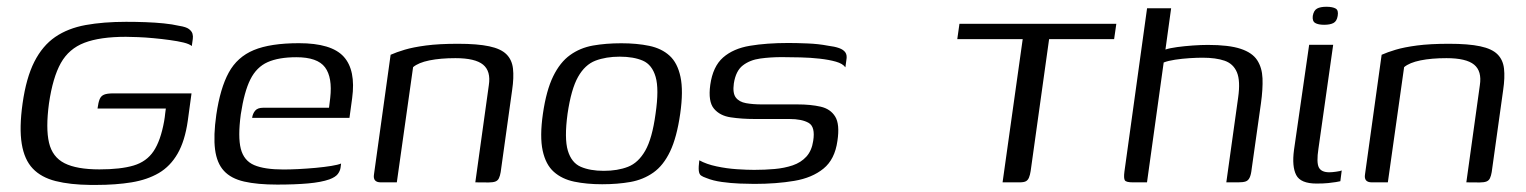

<svg xmlns="http://www.w3.org/2000/svg" viewBox="-20 -529 4426 557"><path d="M242.4 7.5Q183.5 6.9 141.5 -3.7Q99.5 -14.3 75.1 -40Q50.6 -65.7 43.1 -111.7Q35.5 -157.7 45.5 -229Q56 -303.3 79.6 -349.8Q103.2 -396.3 140.1 -421.7Q177.1 -447 228.6 -456.4Q280.2 -465.7 345.7 -465.7Q374.4 -465.7 402 -464.7Q429.7 -463.7 454.8 -461.2Q479.9 -458.7 500.1 -454Q519.7 -451 528 -444.8Q536.3 -438.5 538.4 -431.2Q540.5 -423.8 539.3 -416L536.4 -395.4Q529.5 -401.4 512.5 -405.6Q495.6 -409.7 472.7 -412.8Q449.8 -416 425.7 -418.2Q401.6 -420.5 380.3 -421.3Q359 -422.2 345.1 -422.2Q270.1 -422.2 225.1 -405Q180 -387.9 156.5 -346.1Q133.1 -304.3 122.1 -229.2Q112.4 -156.7 122.2 -115.1Q131.9 -73.4 167.2 -55.5Q202.5 -37.6 268.5 -37.6Q329.9 -37.6 367.5 -48.8Q405.2 -60 425.6 -90.5Q446 -121 456.1 -177Q458.4 -190.2 459.2 -199.8Q460.1 -209.3 461.1 -214.1H262.9Q265.2 -231.6 269 -241Q272.8 -250.5 281.6 -254.3Q290.4 -258.1 308.5 -258.1H535.6L524.8 -178.8Q516.5 -120.3 495.3 -83.4Q474.1 -46.6 440.7 -27Q407.3 -7.5 361.7 0Q316.2 7.5 258.5 7.5Q254.9 7.5 250.8 7.5Q246.7 7.5 242.4 7.5Z M784.3 6.5Q726.4 6.5 688.2 -2.3Q650.1 -11 629.6 -33.4Q609 -55.7 603.9 -95.3Q598.8 -134.9 607.5 -196.1Q618.8 -272.9 643.5 -318.3Q668.2 -363.7 716.3 -383.7Q764.5 -403.7 847.3 -403.7Q941.6 -403.7 977.1 -364.6Q1012.6 -325.5 1001.6 -244.1L993.8 -187H711.4Q713.1 -199.4 720.2 -207.9Q727.3 -216.4 743.2 -216.4H934.5L938 -245Q944.7 -304.4 922.9 -333.7Q901 -363 839.8 -363Q788.6 -363 756.4 -348.7Q724.3 -334.4 706.4 -298.8Q688.5 -263.2 678.5 -197.2Q669.8 -131.7 678.6 -97.3Q687.5 -62.9 717.3 -50.1Q747.2 -37.3 802.1 -37.3Q821 -37.3 846 -38.5Q870.9 -39.8 896.3 -42.1Q921.6 -44.5 941.3 -47.7Q961 -50.9 969.5 -54.6L968 -42.8Q966.7 -33.2 960 -24.2Q953.2 -15.2 935.5 -8.6Q911.8 -0.3 873.9 3.1Q835.9 6.5 784.3 6.5Z M1084.7 0Q1061 0 1065 -23.5L1113.2 -370.1Q1130 -377.6 1154.1 -384.8Q1178.1 -392 1215.7 -397Q1253.4 -402 1308.6 -402Q1365.2 -402 1399.2 -394.7Q1433.3 -387.5 1449.3 -371.4Q1465.4 -355.3 1468.2 -329.8Q1471.1 -304.2 1465.8 -268.2L1432.5 -29.7Q1430.7 -19 1427.5 -12.2Q1424.4 -5.3 1417.4 -2.5Q1410.4 0.3 1397.4 0.3L1358.9 0L1398.1 -281.8Q1404.4 -322.5 1381.5 -341.4Q1358.5 -360.3 1301.3 -360.3Q1257.9 -360.3 1225.8 -353.8Q1193.8 -347.3 1178.4 -334.2L1131.2 0Z M1727 5.5Q1681.7 5.5 1646 -2Q1610.2 -9.5 1586.7 -30.5Q1563.1 -51.4 1554.3 -92.1Q1545.5 -132.8 1555 -199Q1564.8 -266.7 1584.8 -307.6Q1604.8 -348.5 1633.9 -369.3Q1662.9 -390.2 1700.3 -396.9Q1737.7 -403.5 1782.4 -403.5Q1827.6 -403.5 1863.5 -396Q1899.4 -388.5 1922.4 -367.5Q1945.5 -346.6 1954.1 -306Q1962.8 -265.4 1953.3 -199Q1943.5 -130.5 1924 -89.7Q1904.5 -48.8 1875.3 -28.3Q1846.2 -7.8 1808.9 -1.1Q1771.7 5.5 1727 5.5ZM1731.5 -33.4Q1771.8 -33.4 1801.8 -45.1Q1831.9 -56.8 1852 -92.1Q1872.1 -127.3 1881.8 -199Q1892.3 -270.7 1882 -306Q1871.7 -341.4 1844.9 -353Q1818.1 -364.6 1777.8 -364.6Q1737.8 -364.6 1707.4 -353Q1677 -341.4 1657 -306Q1637 -270.7 1626.5 -199Q1616.8 -127.3 1627.3 -92.1Q1637.9 -56.8 1664.9 -45.1Q1692 -33.4 1731.5 -33.4Z M2168.3 4.5Q2151.2 4.5 2125.7 3.5Q2100.1 2.5 2074.3 -1.1Q2048.4 -4.7 2029.4 -12.5Q2019 -16 2013.6 -19.9Q2008.3 -23.8 2007.2 -34Q2006.2 -44.1 2008.7 -64Q2029.4 -52.5 2059 -46.3Q2088.5 -40 2118 -38.1Q2147.6 -36.2 2167.7 -36.2Q2198.5 -36.2 2227 -38.7Q2255.5 -41.2 2279.6 -49.3Q2303.7 -57.5 2319.3 -74.6Q2334.9 -91.8 2339.1 -120.1Q2345.6 -161 2326.1 -172.4Q2306.6 -183.8 2269.7 -183.8H2168.7Q2132.3 -183.8 2100.4 -188.5Q2068.4 -193.1 2051.2 -213.8Q2033.9 -234.4 2040.5 -282.8Q2048 -336.1 2077.7 -362.2Q2107.4 -388.2 2155.6 -396.2Q2203.9 -404.3 2267.2 -404.3Q2290.3 -404.3 2322.1 -403Q2354 -401.8 2381.5 -396.5Q2401.6 -394 2414.2 -389.5Q2426.8 -385 2432.4 -377Q2438.1 -369 2435.3 -354.3L2432.5 -333.6Q2425.1 -344.4 2405 -350.1Q2384.9 -355.8 2358 -358.8Q2331.2 -361.8 2302.3 -362.5Q2273.4 -363.3 2248.2 -363.3Q2215.4 -363.3 2185.5 -359.2Q2155.6 -355.1 2135.1 -339.3Q2114.6 -323.6 2108.9 -286.9Q2105 -258.8 2114.6 -246.1Q2124.3 -233.3 2144.4 -229.7Q2164.5 -226.1 2190.8 -226.1H2293.5Q2331.8 -226.1 2360.5 -219.6Q2389.2 -213.1 2402.9 -190.8Q2416.7 -168.5 2409.4 -120.2Q2401.9 -66.5 2368.9 -39.8Q2336 -13 2284.2 -4.3Q2232.4 4.5 2168.3 4.5Z M2763.4 -460H3218.5L3212.1 -415.5H3023.5L2970 -32.9Q2968.2 -21.2 2965.1 -13.9Q2962.1 -6.5 2956.4 -3.3Q2950.6 0 2937.9 0H2888.5L2946.9 -415.5H2757.1Z M3266.4 0Q3247.1 0 3243.3 -5.8Q3239.5 -11.6 3242 -31L3307.7 -505H3377.5L3361 -385.3Q3373.5 -389.5 3394.9 -392.4Q3416.3 -395.3 3440.3 -397Q3464.4 -398.7 3484.3 -398.7Q3544.9 -398.7 3578.9 -387.5Q3612.9 -376.3 3627.1 -354.5Q3641.3 -332.8 3642.6 -301.6Q3643.8 -270.5 3638.1 -229.5L3611.2 -39.2Q3609.4 -22.3 3605.3 -13.8Q3601.3 -5.3 3594 -2.7Q3586.7 0 3572.3 0H3537.6L3571.9 -245.9Q3578.8 -294.4 3568.4 -319.2Q3558 -344 3532.8 -352.8Q3507.5 -361.6 3468.6 -361.6Q3453.2 -361.6 3431.4 -360.3Q3409.5 -358.9 3389 -355.8Q3368.5 -352.7 3355.9 -347.7L3307.5 0Z M3799.4 3.5Q3753 3.5 3740.3 -21.3Q3727.6 -46 3733.9 -93.7L3777.9 -399H3847.6L3804.9 -98Q3798.7 -57.5 3806 -43.3Q3813.2 -29.2 3836.5 -29.2Q3844.5 -29.2 3856.7 -31Q3868.9 -32.7 3872.4 -34.5L3868.4 -3.3Q3864.1 -2.3 3855.5 -0.8Q3847 0.7 3833.2 2.1Q3819.5 3.5 3799.4 3.5ZM3821.4 -457.1Q3804.3 -457.1 3795.5 -462.3Q3786.6 -467.5 3788.4 -482.9Q3791.2 -498.8 3800.8 -504.1Q3810.4 -509.4 3828.3 -509.4Q3846.1 -509.2 3854.8 -504.2Q3863.5 -499.3 3860.7 -482.9Q3858.2 -467.5 3848.5 -462.3Q3838.7 -457.1 3821.4 -457.1Z M3959.7 0Q3936 0 3940 -23.5L3988.2 -370.1Q4005 -377.6 4029.1 -384.8Q4053.1 -392 4090.7 -397Q4128.4 -402 4183.6 -402Q4240.2 -402 4274.2 -394.7Q4308.3 -387.5 4324.3 -371.4Q4340.4 -355.3 4343.2 -329.8Q4346.1 -304.2 4340.8 -268.2L4307.5 -29.7Q4305.7 -19 4302.5 -12.2Q4299.4 -5.3 4292.4 -2.5Q4285.4 0.3 4272.4 0.3L4233.9 0L4273.1 -281.8Q4279.4 -322.5 4256.5 -341.4Q4233.5 -360.3 4176.3 -360.3Q4132.9 -360.3 4100.8 -353.8Q4068.8 -347.3 4053.4 -334.2L4006.2 0Z"/></svg>

Font: Genos Thin
Style: Italic
Weight: 100
Italic angle: -8°
Designer: Robert E. Leuschke
Foundry: Robert E. Leuschke
Version: Version 1.010